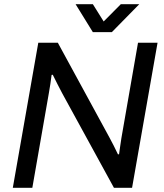

<svg xmlns="http://www.w3.org/2000/svg" viewBox="-20 -888 776 908"><path d="M40.6 0 161.1 -686H253.4L498.2 -236.5Q505.7 -222.5 517.9 -198.9Q530 -175.2 538 -157.8L543.1 -158.8Q545.5 -175.7 548.3 -196Q551.1 -216.3 554 -234.3L632.7 -686H725.1L604.6 0H518.8L275.2 -445Q267.1 -460.2 252.9 -487.8Q238.7 -515.3 229.6 -534.4L224.1 -534Q222.1 -516.1 218.3 -491.9Q214.5 -467.8 211.5 -450.3L132.9 0ZM638.5 -868 508.9 -736H419.1L337.6 -868H419.3L487.5 -758.9L443.4 -759.4L551.2 -868Z"/></svg>

Font: Archivo Variable SemiBold
Style: Italic
Weight: 600
Italic angle: -10°
Designer: Hector Gatti
Foundry: Omnibus-Type
Version: Version 2.001